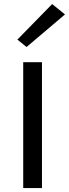

<svg xmlns="http://www.w3.org/2000/svg" viewBox="-20 -952 349 972"><path d="M97.5 0V-637H192.5V0ZM114.5 -714 68 -751.5 244 -931.5 309 -879Z"/></svg>

Font: Karla Medium
Style: Regular
Weight: 500
Designer: Jonathan Pinhorn
Version: Version 2.001